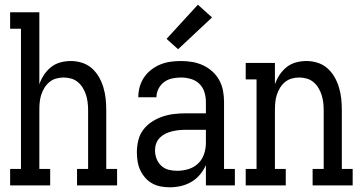

<svg xmlns="http://www.w3.org/2000/svg" viewBox="-20 -787 1540 815"><path d="M23 0V-70H69V-665H23V-735H147V-429Q154 -450 166.5 -469Q179 -488 196.5 -502Q214 -516 236 -522Q258 -528 281 -528Q305 -528 328.5 -520.5Q352 -513 370 -497Q388 -481 400 -460Q412 -439 419 -415.5Q426 -392 428.5 -368Q431 -344 431 -320V-70H477V0H307V-70H354V-320Q354 -336 352 -352.5Q350 -369 345 -384.5Q340 -400 331.5 -414Q323 -428 310.5 -438.5Q298 -449 282 -453.5Q266 -458 250 -458Q234 -458 218 -453.5Q202 -449 189.5 -438.5Q177 -428 168.5 -414Q160 -400 155 -384.5Q150 -369 148.5 -352.5Q147 -336 147 -320V-70H193V0Z M701 8Q682 8 662.5 4.5Q643 1 626 -8.5Q609 -18 596 -33Q583 -48 575 -65.5Q567 -83 564 -102.5Q561 -122 561 -141Q561 -166 567 -191Q573 -216 588 -236Q603 -256 624.5 -270Q646 -284 669.5 -292Q693 -300 718 -303Q743 -306 768 -306H854V-355Q854 -376 847.5 -396.5Q841 -417 826 -431.5Q811 -446 790 -452Q769 -458 749 -458Q730 -458 711 -454Q692 -450 677 -439Q662 -428 653 -410.5Q644 -393 644 -374Q644 -374 644 -374Q644 -374 644 -374H567Q567 -374 567 -374Q567 -374 567 -374Q567 -397 573 -418.5Q579 -440 591.5 -458.5Q604 -477 622 -491Q640 -505 661 -513.5Q682 -522 704 -525Q726 -528 749 -528Q772 -528 796 -524Q820 -520 841.5 -510Q863 -500 881 -484Q899 -468 910.5 -447Q922 -426 926.5 -402.5Q931 -379 931 -355V-70H977V0H854V-86Q844 -64 828.5 -45.5Q813 -27 792.5 -15Q772 -3 748.5 2.5Q725 8 701 8ZM732 -62Q756 -62 779.5 -69Q803 -76 820.5 -92.5Q838 -109 846 -132.5Q854 -156 854 -180V-236H768Q753 -236 738.5 -234.5Q724 -233 710 -229.5Q696 -226 682.5 -219.5Q669 -213 658.5 -202.5Q648 -192 643 -178Q638 -164 638 -149Q638 -131 644.5 -113.5Q651 -96 664.5 -83.5Q678 -71 695.5 -66.5Q713 -62 732 -62ZM736 -578 687 -622 820 -767 880 -713Z M1023 0V-70H1069V-450H1023V-520H1147V-429Q1154 -450 1166.5 -469Q1179 -488 1196.5 -502Q1214 -516 1236 -522Q1258 -528 1281 -528Q1305 -528 1328.5 -520.5Q1352 -513 1370 -497Q1388 -481 1400 -460Q1412 -439 1419 -415.5Q1426 -392 1428.5 -368Q1431 -344 1431 -320V-70H1477V0H1307V-70H1354V-320Q1354 -336 1352 -352.5Q1350 -369 1345 -384.5Q1340 -400 1331.5 -414Q1323 -428 1310.5 -438.5Q1298 -449 1282 -453.5Q1266 -458 1250 -458Q1234 -458 1218 -453.5Q1202 -449 1189.5 -438.5Q1177 -428 1168.5 -414Q1160 -400 1155 -384.5Q1150 -369 1148.5 -352.5Q1147 -336 1147 -320V-70H1193V0Z"/></svg>

Font: Iosevka Slab
Style: Regular
Weight: 400
Monospace: yes
Designer: Belleve Invis
Foundry: Belleve Invis
Version: Version 11.2.4; ttfautohint (v1.8.3)